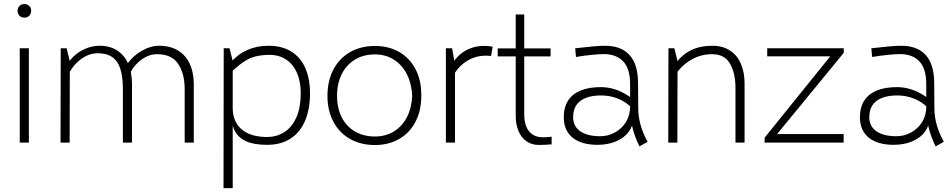

<svg xmlns="http://www.w3.org/2000/svg" viewBox="-20 -719 4802 968"><path d="M103 -629.9Q93.3 -629.9 85.2 -634.3Q77.1 -638.7 72.8 -646.7Q68.4 -654.8 68.4 -664.6Q68.4 -674.3 72.8 -682.1Q77.1 -689.9 85.2 -694.3Q93.3 -698.7 103 -698.7Q112.8 -698.7 120.6 -694.3Q128.4 -689.9 132.8 -682.1Q137.2 -674.3 137.2 -664.6Q137.2 -654.8 132.8 -646.7Q128.4 -638.7 120.6 -634.3Q112.8 -629.9 103 -629.9ZM79.6 -475.6H125.5V0H79.6Z M911.1 -275.4Q909.7 -350.6 877.4 -398.2Q845.2 -445.8 771.5 -445.8Q732.4 -445.8 695.6 -420.2Q658.7 -394.5 636.7 -352.1L622.1 -397.5Q651.9 -438.5 695.6 -463.4Q739.3 -488.3 781.7 -488.3Q838.9 -488.3 878.2 -463.9Q917.5 -439.5 937 -396.5Q956.5 -353.5 957 -297.9V0H911.1ZM286.1 -475.6H315.9L332 -409.7L331.1 0H285.2ZM599.6 -275.4Q598.6 -334 586.7 -372.1Q574.7 -410.2 546.9 -430.4Q519 -450.7 471.2 -450.7Q443.8 -450.7 416.5 -437.7Q389.2 -424.8 365.7 -401.4Q342.3 -377.9 326.7 -347.2L321.8 -397.5Q337.4 -424.3 363.3 -445.1Q389.2 -465.8 419.9 -477.1Q450.7 -488.3 481.4 -488.3Q535.2 -488.3 571.8 -463.9Q608.4 -439.5 626.7 -396.5Q645 -353.5 645.5 -297.9V0H599.6Z M1326.2 11.2Q1260.3 11.2 1220 -7.1Q1179.7 -25.4 1161.4 -63.7Q1143.1 -102.1 1144 -164.6L1153.3 -218.8V-174.8Q1153.3 -105 1198.5 -66.7Q1243.7 -28.3 1327.1 -28.3Q1373.5 -28.3 1411.9 -51.8Q1450.2 -75.2 1473.1 -124.8Q1496.1 -174.3 1496.1 -249.5Q1496.1 -306.2 1477.8 -349.9Q1459.5 -393.6 1423.8 -418Q1388.2 -442.4 1337.9 -442.4Q1295.4 -441.9 1265.6 -433.8Q1235.8 -425.8 1206.8 -406Q1177.7 -386.2 1137.7 -348.1L1144 -405.3Q1180.2 -446.8 1227.8 -467.5Q1275.4 -488.3 1334 -488.3Q1402.3 -488.3 1449.2 -458.7Q1496.1 -429.2 1519.5 -375.2Q1543 -321.3 1543 -248.5Q1543 -168.9 1518.3 -110.6Q1493.7 -52.2 1445.1 -20.5Q1396.5 11.2 1326.2 11.2ZM1107.9 -475.6H1137.2L1155.8 -401.4L1153.3 -362.8V229.5H1106.9Z M1870.1 12.2Q1798.8 12.2 1744.6 -18.6Q1690.4 -49.3 1660.6 -105.7Q1630.9 -162.1 1630.9 -235.8Q1630.9 -310.5 1660.6 -367.7Q1690.4 -424.8 1744.6 -456.1Q1798.8 -487.3 1870.1 -487.3Q1940.9 -487.3 1994.1 -456.1Q2047.4 -424.8 2076.2 -367.9Q2105 -311 2104 -235.8Q2104 -161.6 2075 -105.5Q2045.9 -49.3 1992.9 -18.6Q1939.9 12.2 1870.1 12.2ZM1870.1 -30.8Q1923.8 -30.8 1965.6 -56.2Q2007.3 -81.5 2031.5 -128.2Q2055.7 -174.8 2058.1 -235.8Q2055.2 -298.3 2030.8 -345.7Q2006.3 -393.1 1964.8 -418.9Q1923.3 -444.8 1870.1 -444.8Q1813.5 -444.8 1770.3 -418.9Q1727.1 -393.1 1703.1 -345.7Q1679.2 -298.3 1679.2 -235.8Q1679.2 -174.8 1702.6 -128.2Q1726.1 -81.5 1769.5 -56.2Q1813 -30.8 1870.1 -30.8Z M2228 -475.6H2259.3L2273.9 -392.6V0H2228ZM2258.8 -395.5Q2291.5 -449.7 2345 -472.7Q2398.4 -495.6 2463.9 -483.4L2455.6 -436.5Q2395.5 -444.3 2345.2 -418Q2294.9 -391.6 2263.7 -335.4Z M2696.8 11.7Q2659.2 11.7 2632.8 -7.8Q2606.4 -27.3 2593.3 -60.3Q2580.1 -93.3 2580.1 -133.3V-646H2623V-144Q2623 -86.9 2647.5 -56.9Q2671.9 -26.9 2716.8 -26.9Q2741.7 -26.9 2761.2 -29.8V8.8Q2728.5 11.7 2696.8 11.7ZM2755.9 -475.1V-434.6H2489.3V-475.1Z M3203.6 19Q3156.7 -78.1 3156.7 -169.9V-294.9Q3156.7 -373 3121.8 -409.7Q3086.9 -446.3 3023.9 -446.3Q3001.5 -446.3 2960.2 -442.1Q2918.9 -438 2883.8 -431.6L2879.9 -475.6Q2939.5 -482.4 2973.4 -485.4Q3007.3 -488.3 3030.3 -488.3Q3111.8 -488.3 3154.1 -441.4Q3196.3 -394.5 3196.8 -301.8L3197.8 -170.9Q3198.2 -89.4 3245.1 -3.9ZM2991.7 11.2Q2938 11.2 2899.9 -5.1Q2861.8 -21.5 2842 -52.5Q2822.3 -83.5 2822.3 -127.4Q2822.3 -177.7 2844 -211.7Q2865.7 -245.6 2907.5 -262.7Q2949.2 -279.8 3008.8 -279.8Q3048.3 -279.8 3085.9 -266.8Q3123.5 -253.9 3158.7 -228.5L3160.2 -179.7Q3133.3 -206.5 3094.2 -222.2Q3055.2 -237.8 3011.2 -237.8Q2942.4 -237.8 2905.8 -210Q2869.1 -182.1 2869.6 -127Q2870.1 -81.5 2905.8 -56.9Q2941.4 -32.2 3006.8 -32.2Q3044.9 -32.2 3079.6 -50.8Q3114.3 -69.3 3135.5 -103.3Q3156.7 -137.2 3156.7 -180.2L3171.9 -120.1Q3171.9 -84 3149.4 -54Q3127 -23.9 3085.9 -6.3Q3044.9 11.2 2991.7 11.2Z M3688 -275.4Q3688 -350.6 3660.4 -398.2Q3632.8 -445.8 3569.8 -445.8Q3512.7 -445.8 3464.4 -417.5Q3416 -389.2 3385.7 -342.3V-397.5Q3448.7 -488.3 3570.3 -488.3Q3624 -488.3 3660.9 -463.9Q3697.8 -439.5 3715.8 -396.5Q3733.9 -353.5 3733.9 -297.9V0H3688ZM3350.1 -475.6H3379.9L3396 -409.7L3395 0H3349.1Z M3835 -24.9 4166 -435.1H3848.1V-475.6H4233.9V-452.6L3897.9 -43H4233.4V0H3835Z M4696.8 19Q4649.9 -78.1 4649.9 -169.9V-294.9Q4649.9 -373 4615 -409.7Q4580.1 -446.3 4517.1 -446.3Q4494.6 -446.3 4453.4 -442.1Q4412.1 -438 4377 -431.6L4373 -475.6Q4432.6 -482.4 4466.6 -485.4Q4500.5 -488.3 4523.4 -488.3Q4605 -488.3 4647.2 -441.4Q4689.5 -394.5 4689.9 -301.8L4690.9 -170.9Q4691.4 -89.4 4738.3 -3.9ZM4484.9 11.2Q4431.2 11.2 4393.1 -5.1Q4355 -21.5 4335.2 -52.5Q4315.4 -83.5 4315.4 -127.4Q4315.4 -177.7 4337.2 -211.7Q4358.9 -245.6 4400.6 -262.7Q4442.4 -279.8 4502 -279.8Q4541.5 -279.8 4579.1 -266.8Q4616.7 -253.9 4651.9 -228.5L4653.3 -179.7Q4626.5 -206.5 4587.4 -222.2Q4548.3 -237.8 4504.4 -237.8Q4435.5 -237.8 4398.9 -210Q4362.3 -182.1 4362.8 -127Q4363.3 -81.5 4398.9 -56.9Q4434.6 -32.2 4500 -32.2Q4538.1 -32.2 4572.8 -50.8Q4607.4 -69.3 4628.7 -103.3Q4649.9 -137.2 4649.9 -180.2L4665 -120.1Q4665 -84 4642.6 -54Q4620.1 -23.9 4579.1 -6.3Q4538.1 11.2 4484.9 11.2Z"/></svg>

Font: DavidDev Light
Style: Regular
Weight: 300
Designer: David.dev
Foundry: David.dev
Version: Version 1.001;FEAKit 1.0